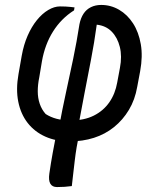

<svg xmlns="http://www.w3.org/2000/svg" viewBox="-20 -562 640 778"><path d="M390 -542Q429 -542 462.5 -522.5Q496 -503 519 -467.5Q542 -432 550.5 -383Q559 -334 548 -274L536 -210Q527 -158 502.5 -117Q478 -76 442 -47Q406 -18 360.5 -3.5Q315 11 262 11Q207 11 163.5 -8.5Q120 -28 92 -64Q64 -100 54 -150Q44 -200 55 -262L68 -336Q76 -381 92 -417.5Q108 -454 129.5 -480.5Q151 -507 175.5 -521.5Q200 -536 223 -536Q236 -536 246 -535.5Q256 -535 265 -534Q274 -533 282 -532L280 -520Q228 -487 195 -434.5Q162 -382 150 -314L139 -248Q133 -219 133 -192Q133 -165 141 -141.5Q149 -118 165 -100Q185 -87 210 -80.5Q235 -74 267 -74Q321 -74 360 -93.5Q399 -113 423 -147.5Q447 -182 455 -228L466 -287Q475 -334 465.5 -372Q456 -410 432.5 -434Q409 -458 372 -462Q362 -388 348.5 -319Q335 -250 322 -182Q309 -114 296 -44L301 -21Q295 8 290.5 35Q286 62 283 88Q280 114 277 139.5Q274 165 271 192Q257 194 242 195Q227 196 211 196Q192 196 184 182.5Q176 169 180 141Q186 99 193.5 58Q201 17 209 -24L219 -46Q232 -117 247 -185.5Q262 -254 276.5 -323.5Q291 -393 302 -464Q307 -489 318.5 -506.5Q330 -524 348.5 -533Q367 -542 390 -542Z"/></svg>

Font: Rec Mono Semicasual
Style: Italic
Weight: 400
Italic angle: -10°
Version: Version 1.085; ttfautohint (v1.8.4.7-5d5b)